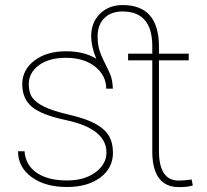

<svg xmlns="http://www.w3.org/2000/svg" viewBox="-20 -745 835 775"><path d="M594.7 -558.6Q594.7 -698.7 474.6 -698.7Q428.2 -698.7 401.1 -671.9Q374 -645 374 -598.6Q374 -567.9 380.4 -545.4Q386.7 -522.9 405.8 -485.4Q424.8 -447.8 429 -433.3Q433.1 -418.9 434.6 -401.4L435.5 -387.2H408.7Q408.7 -440.4 363.8 -476.1Q318.8 -511.7 246.6 -511.7Q177.2 -511.7 136.7 -481.4Q96.2 -451.2 96.2 -405.8Q96.2 -370.1 111.3 -349.9Q126.5 -329.6 160.6 -313.2Q194.8 -296.9 260.3 -281.7Q325.7 -266.6 363.8 -246.1Q401.9 -225.6 418.9 -197.5Q436 -169.4 436 -128.9Q436 -66.4 384.8 -28.3Q333.5 9.8 250.5 9.8Q161.6 9.8 107.2 -30.5Q52.7 -70.8 52.7 -134.3H79.1Q83 -78.6 128.2 -47.6Q173.3 -16.6 250.5 -16.6Q321.3 -16.6 365.5 -49.6Q409.7 -82.5 409.7 -129.4Q409.7 -225.6 245.6 -260.3Q147 -281.2 108.4 -314.2Q69.8 -347.2 69.8 -404.8Q69.8 -462.9 118.9 -500.5Q168 -538.1 246.6 -538.1Q320.3 -538.1 368.7 -507.8Q348.1 -557.1 348.1 -598.6Q348.1 -654.8 383.8 -689.7Q419.4 -724.6 475.1 -724.6Q621.6 -724.6 621.6 -556.6V-528.3H741.7V-501.5H621.6V-136.2Q621.6 -16.1 701.2 -16.1Q722.7 -16.1 753.4 -20.5L758.3 3.4Q739.3 10.3 702.6 10.3Q597.7 10.3 594.7 -127V-501.5H497.1V-528.3H594.7Z"/></svg>

Font: Roboto Thin
Style: Regular
Weight: 250
Designer: Google
Version: Version 2.134; 2016